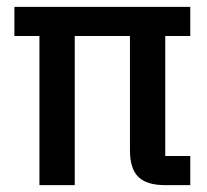

<svg xmlns="http://www.w3.org/2000/svg" viewBox="-20 -540 605 560"><path d="M462 -85H535V0H462Q408 0 383.5 -24Q359 -48 359 -102V-435H198V0H95V-435H22V-520H535V-435H462Z"/></svg>

Font: IBM Plex Sans Condensed Medium
Style: Regular
Weight: 500
Width: 3
Designer: Mike Abbink, Paul van der Laan, Pieter van Rosmalen
Foundry: Bold Monday
Version: Version 1.3